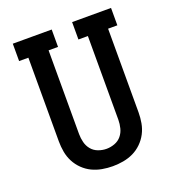

<svg xmlns="http://www.w3.org/2000/svg" viewBox="-135 -841 869 955"><g transform="rotate(-20 300.0 -363.5)"><path d="M300 8Q272 8 244 3Q216 -2 191 -14Q166 -26 145.5 -46Q125 -66 112 -91Q99 -116 94 -144Q89 -172 89 -200V-643H40V-735H246V-643H196V-200Q196 -178 201.5 -156Q207 -134 221 -117Q235 -100 256.5 -92Q278 -84 300 -84Q322 -84 343.5 -92Q365 -100 379 -117Q393 -134 398.5 -156Q404 -178 404 -200V-643H354V-735H560V-643H511V-200Q511 -172 506 -144Q501 -116 488 -91Q475 -66 454.5 -46Q434 -26 409 -14Q384 -2 356 3Q328 8 300 8Z"/></g></svg>

Font: Iosevka Slab Semibold Extended
Style: Regular
Weight: 600
Width: 7
Monospace: yes
Designer: Belleve Invis
Foundry: Belleve Invis
Version: Version 11.1.0; ttfautohint (v1.8.3)